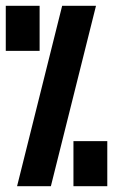

<svg xmlns="http://www.w3.org/2000/svg" viewBox="-20 -645 450 665"><path d="M195.3 -625H312.5L156.2 0H39.1ZM117.2 -468.8H0V-625H117.2ZM351.6 0H234.4V-156.2H351.6Z"/></svg>

Font: Leporid
Style: Regular
Weight: 400
Designer: GGBotNet
Foundry: GGBotNet
Version: 1.00